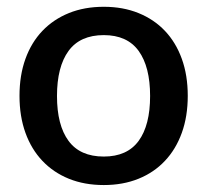

<svg xmlns="http://www.w3.org/2000/svg" viewBox="-20 -538 611 566"><path d="M286 -518Q342.5 -518 388.2 -499.5Q434 -481 466.2 -447Q498.5 -413 516 -364.5Q533.5 -316 533.5 -255.5Q533.5 -195 516 -146.5Q498.5 -98 466.2 -63.8Q434 -29.5 388.2 -11Q342.5 7.5 286 7.5Q229 7.5 183.2 -11Q137.5 -29.5 105 -63.8Q72.5 -98 55 -146.5Q37.5 -195 37.5 -255.5Q37.5 -316 55 -364.5Q72.5 -413 105 -447Q137.5 -481 183.2 -499.5Q229 -518 286 -518ZM286 -76.5Q355 -76.5 388.8 -122.8Q422.5 -169 422.5 -255Q422.5 -341 388.8 -387.8Q355 -434.5 286 -434.5Q216 -434.5 182 -387.8Q148 -341 148 -255Q148 -169 182 -122.8Q216 -76.5 286 -76.5Z"/></svg>

Font: Lato 2
Style: Regular
Weight: 600
Designer: Lukasz Dziedzic with Adam Twardoch and Botio Nikoltchev
Foundry: tyPoland Lukasz Dziedzic
Version: Version 2.015; 2015-08-06; http://www.latofonts.com/